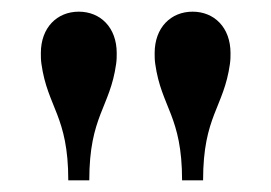

<svg xmlns="http://www.w3.org/2000/svg" viewBox="-20 -780 464 329"><path d="M374 -670.5C375 -677.5 375 -683 375 -689C375 -733 347 -760 310 -760C273 -760 245 -733 245 -689C245 -683 245 -677.5 246 -670.5C256.5 -595.5 292 -581.5 292 -471H328C328 -581.5 363.5 -595.5 374 -670.5ZM179 -670.5C180 -677.5 180 -683 180 -689C180 -733 152 -760 115 -760C78 -760 50 -733 50 -689C50 -683 50 -677.5 51 -670.5C61.5 -595.5 97 -581.5 97 -471H133C133 -581.5 168.5 -595.5 179 -670.5Z"/></svg>

Font: Bodoni* 06pt Medium
Style: Regular
Weight: 500
Version: Version 2.3